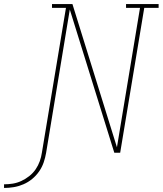

<svg xmlns="http://www.w3.org/2000/svg" viewBox="-157 -755 804 949"><path d="M-137 174V156Q-115 156 -93.5 152.5Q-72 149 -51.5 139.5Q-31 130 -12.5 115.5Q6 101 19 82Q32 63 39.5 42Q47 21 50 0Q80 -179 109.5 -358Q139 -537 169 -716H100V-735H201L421 -27L535 -716H466V-735H627V-716H556L437 0H408L188 -708L71 0Q67 24 59 47.5Q51 71 36.5 92Q22 113 2 129.5Q-18 146 -41.5 156Q-65 166 -89 170Q-113 174 -137 174Z"/></svg>

Font: Iosevka Etoile Thin Oblique
Style: Regular
Weight: 100
Italic angle: -9°
Designer: Belleve Invis
Foundry: Belleve Invis
Version: Version 15.5.2; ttfautohint (v1.8.4)